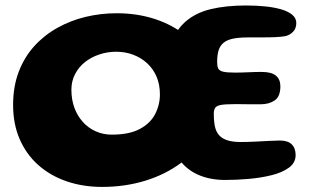

<svg xmlns="http://www.w3.org/2000/svg" viewBox="-20 -646 1174 718"><path d="M362 53Q290 53 229 32Q168 11 123.2 -28.8Q78.5 -68.5 53.8 -125.2Q29 -182 29 -253.5Q29 -322.5 50 -377.5Q71 -432.5 108.2 -473.5Q145.5 -514.5 194.8 -542Q244 -569.5 300.5 -583Q357 -596.5 416.5 -596.5Q492.5 -596.5 558.8 -575Q625 -553.5 675 -512.8Q725 -472 753 -414.5Q781 -357 781 -285Q781 -205.5 748 -142.8Q715 -80 656.5 -36.5Q598 7 522.5 30Q447 53 362 53ZM398 -142.5Q463.5 -142.5 503 -163.8Q542.5 -185 560.2 -219.5Q578 -254 578 -293Q578 -330 565.5 -359.2Q553 -388.5 530.5 -409.2Q508 -430 478.5 -441.2Q449 -452.5 414.5 -452.5Q382 -452.5 351.8 -442.5Q321.5 -432.5 298 -414Q274.5 -395.5 260.8 -369Q247 -342.5 247 -310.5Q247 -273.5 258.2 -243Q269.5 -212.5 289.8 -190Q310 -167.5 337.8 -155Q365.5 -142.5 398 -142.5ZM822 27Q761.5 27 715.5 5Q669.5 -17 641 -62.8Q612.5 -108.5 603.5 -179.5Q601.5 -195.5 600.2 -212.5Q599 -229.5 598.2 -247.8Q597.5 -266 597.2 -285.2Q597 -304.5 597 -325.5Q597 -414.5 616 -472.8Q635 -531 673 -564.5Q711 -598 768 -611.8Q825 -625.5 900.5 -625.5Q938.5 -625.5 972.5 -622Q1006.5 -618.5 1032.5 -610.8Q1058.5 -603 1073.2 -590.5Q1088 -578 1088 -560Q1088 -540 1076.5 -527.8Q1065 -515.5 1048 -511Q1032 -508 1007.2 -507Q982.5 -506 954.8 -506.2Q927 -506.5 901 -506Q869.5 -505.5 848.5 -500.8Q827.5 -496 815 -485.2Q802.5 -474.5 797.2 -456.8Q792 -439 792 -413.5Q792 -399 796 -390.2Q800 -381.5 814.2 -378Q828.5 -374.5 858 -374.5Q869.5 -374.5 882.8 -374.8Q896 -375 909.8 -375.8Q923.5 -376.5 936.2 -376.8Q949 -377 958.5 -377Q995.5 -377 1012 -363Q1028.5 -349 1028.5 -323.5Q1028.5 -285 1007.2 -270.5Q986 -256 954.5 -256Q942 -256 928.8 -256Q915.5 -256 902 -256.2Q888.5 -256.5 876.2 -256.5Q864 -256.5 854 -256.5Q822 -256.5 806 -253.5Q790 -250.5 784.8 -242.8Q779.5 -235 779.5 -220.5Q779.5 -199 782 -182Q784.5 -165 791 -152.5Q797.5 -140 809 -131.8Q820.5 -123.5 838 -119.2Q855.5 -115 880 -115Q908 -115 936.2 -116.5Q964.5 -118 988.2 -119.2Q1012 -120.5 1026.5 -120.5Q1056.5 -120.5 1071 -106.2Q1085.5 -92 1085.5 -66Q1085.5 -37.5 1060.8 -19.2Q1036 -1 996.2 9Q956.5 19 910.2 23Q864 27 822 27Z"/></svg>

Font: Gluten SemiBold
Style: Regular
Weight: 600
Designer: Tyler Finck
Foundry: Etcetera Type Company
Version: Version 1.300